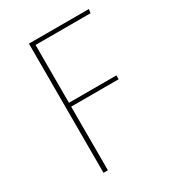

<svg xmlns="http://www.w3.org/2000/svg" viewBox="-177 -840 863 946"><g transform="rotate(-30 254.5 -367.5)"><path d="M133 0H158V-362H428V-384H158V-713H471L474 -735H133Z"/></g></svg>

Font: Glow Sans SC Normal Thin
Style: Regular
Weight: 100
Designer: Ryoko NISHIZUKA (kana, bopomofo & ideographs); Paul D. Hunt (Latin, Greek & Cyrillic); Sandoll Communications, Soo-young
Version: Version 0.93